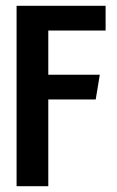

<svg xmlns="http://www.w3.org/2000/svg" viewBox="-20 -640 401 660"><path d="M37 -620H343V-535H146V-383H323L309 -298H146V0H37Z"/></svg>

Font: Smooch Sans
Style: Bold
Weight: 700
Designer: Robert E. Leuschke
Foundry: Robert E. Leuschke
Version: Version 1.010